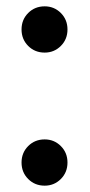

<svg xmlns="http://www.w3.org/2000/svg" viewBox="-20 -579 285 606"><path d="M121 -413Q90 -413 69 -434Q48 -455 48 -486Q48 -517 69 -538Q90 -559 121 -559Q151 -559 172 -538Q193 -517 193 -486Q193 -455 172 -434Q151 -413 121 -413ZM121 7Q90 7 69 -14Q48 -35 48 -66Q48 -97 69 -118Q90 -139 121 -139Q151 -139 172 -118Q193 -97 193 -66Q193 -35 172 -14Q151 7 121 7Z"/></svg>

Font: Fz Poppins Med
Style: Regular
Weight: 500
Designer: Ninad Kale (Devanagari), Jonny Pinhorn (Latin)
Foundry: Indian Type Foundry
Version: Vit hóa bi Vntype.Com & FontZin.Com